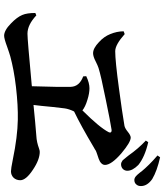

<svg xmlns="http://www.w3.org/2000/svg" viewBox="49 -896 815 954"><g transform="rotate(90 457.0 -418.5)"><path d="M157 -31C167 -31 185 -36 212 -46C233 -53 249 -59 261 -62C302 -73 352 -83 413 -90C474 -97 528 -100 575 -99C630 -98 696 -90 773 -74C803 -68 822 -65 831 -65C856 -65 875 -84 875 -111C875 -130 858 -151 823 -174C789 -197 759 -208 734 -208C730 -208 724 -207 716 -204C697 -197 676 -192 654 -191C613 -188 562 -183 501 -177C504 -198 507 -230 511 -272C514 -300 517 -320 518 -332C520 -346 525 -361 532 -376C533 -377 533 -378 534 -379C582 -402 640 -434 709 -475C718 -480 725 -484 729 -487C732 -488 738 -491 748 -494C764 -499 775 -503 782 -507C793 -514 799 -522 799 -532C799 -553 780 -580 742 -613C705 -644 679 -660 663 -660C656 -660 646 -655 635 -646C624 -637 614 -631 605 -629C558 -621 497 -612 422 -602C327 -589 265 -583 234 -583C212 -583 184 -599 149 -630L135 -625C135 -602 140 -580 149 -558C157 -538 170 -519 189 -502C209 -483 227 -473 244 -473C254 -473 268 -477 285 -486C298 -493 309 -497 317 -500C342 -508 394 -520 474 -536C547 -551 597 -561 625 -565C637 -566 641 -559 636 -550C621 -521 585 -477 528 -420C517 -429 499 -438 475 -445C453 -452 434 -455 418 -455C401 -455 381 -450 358 -439L359 -424C393 -411 410 -391 411 -362C412 -327 411 -262 408 -169C404 -168 398 -168 389 -167C248 -154 168 -147 147 -147C117 -147 87 -162 56 -191L44 -186C44 -159 47 -137 54 -121C61 -104 75 -85 96 -65C119 -42 140 -31 157 -31ZM796 -612C815 -612 828 -626 828 -643C828 -661 818 -679 799 -698C773 -719 735 -736 686 -747L678 -735C704 -711 729 -682 753 -648L754 -647C755 -646 756 -644 757 -643C766 -632 773 -624 776 -620C783 -615 789 -612 796 -612ZM874 -678C884 -678 892 -682 897 -689C902 -695 904 -702 904 -711C904 -732 892 -751 869 -767C842 -783 806 -796 761 -806L752 -793C786 -764 812 -737 831 -714C832 -713 834 -710 836 -707C845 -696 851 -689 855 -686C861 -681 867 -678 874 -678Z"/></g></svg>

Font: AllPunType Bold
Style: Regular
Weight: 700
Version: 1.0